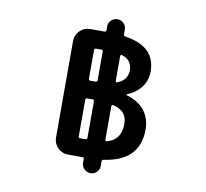

<svg xmlns="http://www.w3.org/2000/svg" viewBox="-94 -941 1187 1106"><g transform="rotate(10 500.0 -388.0)"><path d="M453.1 11.7V-11.7Q453.1 -20.5 444.3 -20.5H359.4Q324.2 -20.5 299.3 -45.4Q274.4 -70.3 274.4 -105.5V-669.9Q274.4 -705.1 299.3 -730Q324.2 -754.9 359.4 -754.9H444.3Q453.1 -754.9 453.1 -763.7V-787.1Q453.1 -807.6 468.3 -822.8Q483.4 -837.9 504.9 -837.9Q526.4 -837.9 541.5 -822.8Q556.6 -807.6 556.6 -787.1V-757.8Q556.6 -749 565.4 -748Q653.3 -734.4 697.3 -694.3Q745.1 -650.4 745.1 -573.2Q745.1 -511.7 702.1 -466.8Q673.8 -437.5 633.8 -421.9Q631.8 -420.9 631.8 -418.9Q631.8 -417 633.8 -416Q689.5 -400.4 725.6 -365.2Q774.4 -315.4 774.4 -240.2Q774.4 -144.5 718.8 -90.8Q668 -41 565.4 -26.4Q556.6 -25.4 556.6 -16.6V11.7Q556.6 32.2 541.5 47.4Q526.4 62.5 504.9 62.5Q483.4 62.5 468.3 47.4Q453.1 32.2 453.1 11.7ZM443.4 -125Q453.1 -125 453.1 -134.8V-348.6Q453.1 -358.4 443.4 -358.4H412.1Q402.3 -358.4 402.3 -348.6V-134.8Q402.3 -125 412.1 -125ZM556.6 -141.6Q556.6 -137.7 559.6 -135.7Q561.5 -133.8 563.5 -133.8Q564.5 -133.8 565.4 -134.8Q648.4 -156.2 648.4 -250Q648.4 -292 625 -316.4Q605.5 -336.9 565.4 -346.7Q562.5 -347.7 559.6 -345.2Q556.6 -342.8 556.6 -338.9ZM431.6 -461.9Q436.5 -461.9 443.4 -461.9Q453.1 -462.9 453.1 -472.7V-639.6Q453.1 -649.4 443.4 -649.4H412.1Q402.3 -649.4 402.3 -639.6V-471.7Q402.3 -461.9 412.1 -461.9ZM556.6 -486.3Q556.6 -482.4 559.6 -480.5Q561.5 -478.5 563.5 -478.5Q564.5 -478.5 565.4 -479.5Q625 -501 626 -559.6Q625 -622.1 565.4 -638.7Q564.5 -639.6 563.5 -639.6Q561.5 -639.6 559.6 -637.7Q556.6 -634.8 556.6 -631.8Z"/></g></svg>

Font: Rounded-X Mgen+ 1mn medium
Style: Regular
Weight: 500
Designer: [Source Han Sans]
Ryoko NISHIZUKA  (kana & ideographs); Paul D. Hunt (Latin, Greek & Cyrillic); Wenlong ZHANG  (bopomofo
Version: Version 1.059.20150602